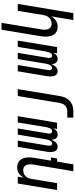

<svg xmlns="http://www.w3.org/2000/svg" viewBox="755 -1530 990 2540"><g transform="rotate(-90 1250.0 -260.0)"><path d="M255 215 343 -313Q345 -328 346 -343.5Q347 -359 345 -374Q343 -389 338 -403Q333 -417 323 -427.5Q313 -438 298.5 -443Q284 -448 269 -448Q248 -448 226.5 -440.5Q205 -433 189 -417Q173 -401 164.5 -380Q156 -359 153 -338L97 0H6L92 -520H183L170 -441Q180 -459 194 -476Q208 -493 226 -505Q244 -517 265 -522.5Q286 -528 306 -528Q332 -528 356.5 -519.5Q381 -511 398 -493.5Q415 -476 424 -452.5Q433 -429 436 -404Q439 -379 437.5 -352.5Q436 -326 431 -299L395 -80H437L424 0H382L346 215Z M739 8Q723 8 710 1.5Q697 -5 688.5 -17Q680 -29 676 -43.5Q672 -58 671 -73Q665 -58 656.5 -43.5Q648 -29 636 -17Q624 -5 608 1.5Q592 8 577 8Q561 8 548 1.5Q535 -5 526.5 -17Q518 -29 514 -44Q510 -59 509 -74Q508 -89 509.5 -105Q511 -121 513 -137L577 -520H660L594 -123Q592 -113 592 -103.5Q592 -94 595 -85Q598 -76 605 -70.5Q612 -65 622 -65Q635 -65 646 -75.5Q657 -86 662.5 -98.5Q668 -111 671.5 -124Q675 -137 678 -150L739 -520H821L755 -123Q753 -113 753 -103.5Q753 -94 756 -85Q759 -76 766.5 -70.5Q774 -65 784 -65Q797 -65 808 -75.5Q819 -86 824.5 -98.5Q830 -111 833 -124Q836 -137 839 -150L900 -520H983L897 0H814L822 -51Q816 -40 808 -28.5Q800 -17 789 -8.5Q778 0 764.5 4Q751 8 739 8Z M964 215V135H1047Q1067 135 1088 128Q1109 121 1124.5 105.5Q1140 90 1147.5 70Q1155 50 1159 30L1250 -520H1341L1248 43Q1244 66 1236 89Q1228 112 1214.5 132.5Q1201 153 1182 170Q1163 187 1140 197Q1117 207 1093.5 211Q1070 215 1047 215Z M1739 8Q1723 8 1710 1.5Q1697 -5 1688.5 -17Q1680 -29 1676 -43.5Q1672 -58 1671 -73Q1665 -58 1656.5 -43.5Q1648 -29 1636 -17Q1624 -5 1608 1.5Q1592 8 1577 8Q1561 8 1548 1.5Q1535 -5 1526.5 -17Q1518 -29 1514 -44Q1510 -59 1509 -74Q1508 -89 1509.5 -105Q1511 -121 1513 -137L1577 -520H1660L1594 -123Q1592 -113 1592 -103.5Q1592 -94 1595 -85Q1598 -76 1605 -70.5Q1612 -65 1622 -65Q1635 -65 1646 -75.5Q1657 -86 1662.5 -98.5Q1668 -111 1671.5 -124Q1675 -137 1678 -150L1739 -520H1821L1755 -123Q1753 -113 1753 -103.5Q1753 -94 1756 -85Q1759 -76 1766.5 -70.5Q1774 -65 1784 -65Q1797 -65 1808 -75.5Q1819 -86 1824.5 -98.5Q1830 -111 1833 -124Q1836 -137 1839 -150L1900 -520H1983L1897 0H1814L1822 -51Q1816 -40 1808 -28.5Q1800 -17 1789 -8.5Q1778 0 1764.5 4Q1751 8 1739 8Z M2255 215 2304 -79Q2294 -61 2279.5 -44Q2265 -27 2247 -15Q2229 -3 2208 2.5Q2187 8 2167 8Q2141 8 2116.5 -0.5Q2092 -9 2075.5 -26.5Q2059 -44 2050 -67.5Q2041 -91 2037.5 -116Q2034 -141 2036 -167.5Q2038 -194 2042 -221L2127 -735H2218L2131 -207Q2128 -192 2127 -176.5Q2126 -161 2128 -146Q2130 -131 2135.5 -117Q2141 -103 2150.5 -92.5Q2160 -82 2175 -77Q2190 -72 2205 -72Q2226 -72 2247 -79.5Q2268 -87 2284 -103Q2300 -119 2308.5 -140Q2317 -161 2321 -182L2377 -520H2468L2346 215Z"/></g></svg>

Font: Iosevka Medium
Style: Italic
Weight: 500
Italic angle: -9°
Monospace: yes
Designer: Belleve Invis
Foundry: Belleve Invis
Version: Version 32.5.0; ttfautohint (v1.8.4)